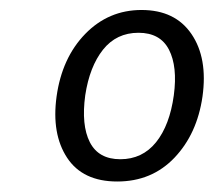

<svg xmlns="http://www.w3.org/2000/svg" viewBox="-20 -752 420 375"><path d="M209 -397.5Q141.5 -397.5 111 -444Q80.5 -490.5 90.5 -563.5Q101 -639 146.5 -685.8Q192 -732.5 256.5 -732.5Q322 -732.5 354 -685.5Q386 -638.5 375.5 -563.5Q365 -490.5 320.8 -444Q276.5 -397.5 209 -397.5ZM215 -441Q258 -441 284.8 -474.2Q311.5 -507.5 319.5 -566Q327 -622 310 -655Q293 -688 250.5 -688Q207.5 -688 181.2 -655Q155 -622 146.5 -566Q138.5 -507.5 155.5 -474.2Q172.5 -441 215 -441Z"/></svg>

Font: Public Sans Light
Style: Italic
Weight: 300
Italic angle: -8°
Designer: The Public Sans project authors (U.S. Web Design System). Libre Franklin designed by Pablo Impallari and Rodrigo Fuenzal
Version: Version 1.007; ttfautohint (v1.8.1) -l 8 -r 50 -G 200 -x 14 